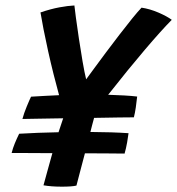

<svg xmlns="http://www.w3.org/2000/svg" viewBox="-20 -681 648 702"><path d="M62 -246Q67.5 -267 78 -292.2Q88.5 -317.5 93.5 -327.5Q120 -329 145.2 -330.5Q170.5 -332 196 -333Q186.5 -367.5 176 -409.2Q165.5 -451 156 -493.8Q146.5 -536.5 139.2 -573.8Q132 -611 128 -635.5Q166 -648.5 197.5 -654.2Q229 -660 252 -661Q253 -650.5 257.5 -616.8Q262 -583 268.5 -539.8Q275 -496.5 282 -455.8Q289 -415 295 -391Q304 -403 323 -429.2Q342 -455.5 366.5 -488Q391 -520.5 416.2 -553.5Q441.5 -586.5 463 -613Q484.5 -639.5 497.5 -653Q528 -648.5 559.8 -634.8Q591.5 -621 608 -608.5Q569.5 -569.5 509.5 -499Q449.5 -428.5 375.5 -334.5Q407 -333.5 434 -332Q461 -330.5 481.5 -328Q479.5 -308.5 476.5 -288Q473.5 -267.5 469.5 -252Q455.5 -252 415 -251.5Q374.5 -251 324 -250Q320.5 -238 317.2 -224.8Q314 -211.5 310.5 -198.5Q391.5 -198 450 -194Q448.5 -182 444.8 -160.2Q441 -138.5 435.5 -119.5Q420 -119.5 380.2 -120Q340.5 -120.5 290.5 -120.5Q284.5 -98.5 278 -73.2Q271.5 -48 266.2 -28.2Q261 -8.5 259.5 -2.5Q243.5 1.5 206.5 1.5Q167 1.5 139 -3.5Q147 -32.5 155.2 -62.5Q163.5 -92.5 171.5 -121Q119 -121.5 77.8 -121.5Q36.5 -121.5 22.5 -121.5Q27 -139.5 34.2 -157Q41.5 -174.5 50 -192Q116 -196 194 -197.5Q203.5 -226.5 211 -248.5Q159.5 -247.5 118.5 -247Q77.5 -246.5 62 -246Z"/></svg>

Font: Grandstander Medium
Style: Italic
Weight: 500
Italic angle: -15°
Designer: Tyler Finck
Foundry: Etcetera Type Co
Version: Version 1.200; ttfautohint (v1.8.3)